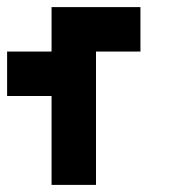

<svg xmlns="http://www.w3.org/2000/svg" viewBox="-20 -520 540 540"><path d="M250 0H125V-250H0V-375H125V-500H375V-375H250Z"/></svg>

Font: Tiny5
Style: Regular
Weight: 400
Designer: Stefan Schmidt
Foundry: Made with Bits'n'Picas by Kreative Software
Version: Version 1.002; ttfautohint (v1.8.4.7-5d5b)